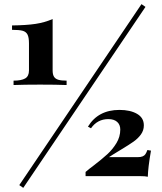

<svg xmlns="http://www.w3.org/2000/svg" viewBox="-20 -844 774 919"><path d="M38.1 0ZM91.3 55.2 72.3 42 657.2 -824.2 676.3 -811ZM298.8 -458V-437Q249 -439 171.9 -439Q94.7 -439 44.9 -437V-458Q82 -458 100.3 -468.5Q118.7 -479 118.7 -506.8V-636.2Q118.7 -665 111.6 -678.7Q104.5 -692.4 88.1 -696.8Q71.8 -701.2 37.6 -701.2V-722.2Q106.9 -723.1 150.4 -729.7Q193.8 -736.3 231.9 -752.9V-506.8Q231.9 -487.3 238.5 -476.8Q245.1 -466.3 259.3 -462.2Q273.4 -458 298.8 -458ZM668.5 -244.1Q668.5 -219.7 654.5 -200.4Q640.6 -181.2 619.1 -166Q597.7 -150.9 558.6 -127.4Q516.6 -102.1 501.5 -91.8H638.7Q653.8 -91.8 662.6 -95.5Q671.4 -99.1 676 -106Q680.7 -112.8 685.5 -126L702.6 -123Q688.5 -41.5 687.5 2Q675.8 -1 649.4 -1H389.6V-21Q405.8 -35.2 430.2 -53.2Q468.8 -83 493.9 -106Q519 -128.9 537.4 -159.2Q555.7 -189.5 555.7 -224.1Q555.7 -247.1 540.8 -260.5Q525.9 -273.9 498.5 -273.9Q446.3 -273.9 415.5 -230L400.9 -237.8Q449.7 -317.9 551.8 -317.9Q603.5 -317.9 636 -299.1Q668.5 -280.3 668.5 -244.1Z"/></svg>

Font: TypoPRO Playfair Display SC
Style: Regular
Weight: 900
Designer: Claus Eggers Sørensen
Foundry: Claus Eggers Sørensen
Version: Version 1.004;PS 001.004;hotconv 1.0.70;makeotf.lib2.5.58329